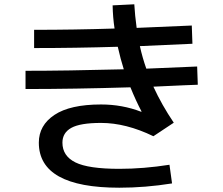

<svg xmlns="http://www.w3.org/2000/svg" viewBox="-20 -825 1040 895"><path d="M638 -304 640 -305Q613 -356 588 -418Q324 -410 99 -410V-495Q288 -495 557 -502Q542 -549 529 -607Q331 -601 139 -601V-686Q324 -686 514 -692Q506 -744 505 -800L606 -805Q609 -753 617 -695Q702 -698 874 -706L877 -621Q713 -613 632 -610Q644 -556 662 -505Q818 -511 899 -515L902 -430Q872 -429 837.5 -427.5Q803 -426 760.5 -424Q718 -422 695 -421Q734 -336 790 -253L695 -190Q567 -252 451 -252Q354 -252 312.5 -229Q271 -206 271 -160Q271 -98 331.5 -68Q392 -38 536 -38Q649 -38 770 -57L782 30Q657 50 536 50Q161 50 161 -160Q161 -241 234 -289.5Q307 -338 451 -338Q550 -338 638 -304Z"/></svg>

Font: Mplus 1p Medium
Style: Regular
Weight: 500
Version: Version 1.061